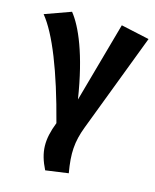

<svg xmlns="http://www.w3.org/2000/svg" viewBox="-137 -673 803 994"><g transform="rotate(15 264.0 -175.5)"><path d="M124 -590 -15 -540C55 -455 127 -274 195 -12C157 86 158 151 202 239L324 222C306 118 310 57 342 -28L543 -556L391 -589L271 -159C235 -392 175 -527 124 -590Z"/></g></svg>

Font: Glow Sans TC Normal
Style: Bold
Weight: 700
Designer: Ryoko NISHIZUKA (kana, bopomofo & ideographs); Paul D. Hunt (Latin, Greek & Cyrillic); Sandoll Communications, Soo-young
Version: Version 0.93